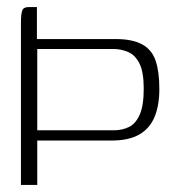

<svg xmlns="http://www.w3.org/2000/svg" viewBox="-20 -521 529 541"><path d="M39 -456Q39 -481 42.5 -491Q46 -501 60 -501H84V-411H305Q353 -411 380.5 -396Q408 -381 418.5 -350Q429 -319 429 -270Q429 -224 415.5 -191.5Q402 -159 372.5 -142Q343 -125 294 -125H85V0H39ZM85 -383V-154H303Q324 -154 343 -163Q362 -172 373.5 -197.5Q385 -223 385 -271Q385 -318 373 -342Q361 -366 341 -374.5Q321 -383 299 -383Z"/></svg>

Font: Genos Light
Style: Regular
Weight: 300
Designer: Robert E. Leuschke
Foundry: Robert E. Leuschke
Version: Version 1.010